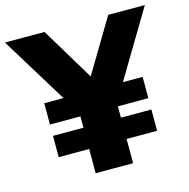

<svg xmlns="http://www.w3.org/2000/svg" viewBox="-136 -845 932 949"><g transform="rotate(-15 330.0 -370.0)"><path d="M688 -740 484.5 -400H585.5V-291H429.5V-233H585.5V-124H429.5V0H238V-124H82V-233H238V-291H82V-400H180.5L-28 -740H174.5L338 -468.5L500.5 -740Z"/></g></svg>

Font: Encode Sans ExtraBold
Style: Regular
Weight: 800
Designer: Multiple Designers
Foundry: Impallari Type
Version: Version 2.000